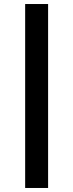

<svg xmlns="http://www.w3.org/2000/svg" viewBox="-20 -821 364 954"><path d="M219 113H105V-801H219Z"/></svg>

Font: IBM-Poppins
Style: Poppins-Medium
Weight: 500
Designer: Mike Abbink, Paul van der Laan, Pieter van Rosmalen, Ben Mitchell, Mark Frömberg
Foundry: Bold Monday
Version: Version 1.1